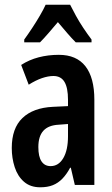

<svg xmlns="http://www.w3.org/2000/svg" viewBox="-20 -786 476 816"><path d="M230 -553Q305 -553 343 -504.5Q381 -456 381 -362V0H298L281 -73H278Q263 -45 245 -26.5Q227 -8 204.5 1Q182 10 151 10Q109 10 82 -13.5Q55 -37 42.5 -75.5Q30 -114 30 -157Q30 -241 75.5 -284.5Q121 -328 205 -332L269 -335V-362Q269 -413 254 -438Q239 -463 207 -463Q185 -463 158.5 -454Q132 -445 102 -426L70 -510Q104 -532 144.5 -542.5Q185 -553 230 -553ZM230 -256Q186 -254 164.5 -230.5Q143 -207 143 -161Q143 -120 156.5 -100Q170 -80 195 -80Q229 -80 249 -114Q269 -148 269 -207V-259ZM278 -766Q289 -744 303 -718.5Q317 -693 334 -667.5Q351 -642 369 -618V-606H302Q285 -623 266 -645Q247 -667 226 -692Q205 -667 185 -644Q165 -621 150 -606H83V-618Q99 -640 116.5 -666.5Q134 -693 149.5 -719.5Q165 -746 174 -766Z"/></svg>

Font: Noto Sans Display ExtraCondensed SemiBold
Style: Regular
Weight: 600
Width: 2
Designer: Monotype Design Team
Foundry: Monotype Imaging Inc.
Version: Version 2.003